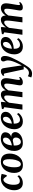

<svg xmlns="http://www.w3.org/2000/svg" viewBox="2050 -2654 854 4995"><g transform="rotate(-90 2477.5 -156.0)"><path d="M212 10Q127 10 77.2 -47.5Q27.5 -105 26.5 -213Q26 -274 44.8 -335Q63.5 -396 101.8 -447.2Q140 -498.5 197.8 -529.5Q255.5 -560.5 332 -560.5Q361 -560.5 395 -555.5Q429 -550.5 452.5 -540.5L418 -407.5L388.5 -409.5Q376.5 -429.5 362 -449.2Q347.5 -469 332.5 -482.2Q317.5 -495.5 304 -495.5Q278 -495.5 253.2 -475.5Q228.5 -455.5 209.2 -418.8Q190 -382 178.8 -331.5Q167.5 -281 168.5 -220Q169.5 -167 180.5 -133.5Q191.5 -100 212 -84Q232.5 -68 263 -68Q293 -68 316.2 -76.5Q339.5 -85 358 -99.2Q376.5 -113.5 392 -130.5L416 -89Q402.5 -69 375 -45.8Q347.5 -22.5 306.8 -6.2Q266 10 212 10Z M771 -561.5Q839 -561.5 885.2 -535.5Q931.5 -509.5 955.8 -459.5Q980 -409.5 980.5 -338Q981 -268 961 -204.8Q941 -141.5 902.5 -92.5Q864 -43.5 808.8 -15.2Q753.5 13 684 13Q617.5 13 571.2 -13.2Q525 -39.5 501 -89.2Q477 -139 476.5 -210Q476 -281 496 -344.5Q516 -408 554.5 -456.8Q593 -505.5 647.8 -533.5Q702.5 -561.5 771 -561.5ZM754 -507Q726 -507 704.5 -488.5Q683 -470 667.5 -438.5Q652 -407 642 -368.2Q632 -329.5 627.5 -288.5Q623 -247.5 623.5 -210Q623.5 -148.5 633.2 -111.2Q643 -74 661 -57.5Q679 -41 703.5 -41Q731.5 -41 752.8 -59.5Q774 -78 789.5 -109.5Q805 -141 814.8 -180Q824.5 -219 829.2 -260Q834 -301 833.5 -339Q833.5 -400.5 824 -437.2Q814.5 -474 797 -490.5Q779.5 -507 754 -507Z M1254.5 10.5Q1200.5 10.5 1161.5 -6.5Q1122.5 -23.5 1097.5 -54.2Q1072.5 -85 1060.8 -125.2Q1049 -165.5 1049 -211Q1049 -294.5 1075.8 -359.8Q1102.5 -425 1147.8 -470.2Q1193 -515.5 1249.5 -539.2Q1306 -563 1365.5 -563Q1425 -563 1462.2 -547Q1499.5 -531 1516.8 -505.8Q1534 -480.5 1534 -452Q1534 -420.5 1523.2 -389.2Q1512.5 -358 1486.5 -332Q1460.5 -306 1414.5 -291Q1455.5 -291.5 1483 -278Q1510.5 -264.5 1524.8 -241Q1539 -217.5 1539 -186Q1539 -150.5 1520 -115.8Q1501 -81 1464.8 -52.2Q1428.5 -23.5 1375.5 -6.5Q1322.5 10.5 1254.5 10.5ZM1282.5 -41Q1313 -41 1339 -57.5Q1365 -74 1381.2 -102.8Q1397.5 -131.5 1397.5 -168Q1397.5 -198 1387 -215.8Q1376.5 -233.5 1358.8 -241.8Q1341 -250 1318.5 -251Q1310.5 -249.5 1300.5 -247Q1290.5 -244.5 1279.2 -242Q1268 -239.5 1256 -237Q1241 -234 1225 -231Q1209 -228 1191.5 -226Q1190.5 -217.5 1190.2 -208.5Q1190 -199.5 1190 -190.5Q1190 -150 1200.2 -116Q1210.5 -82 1231 -61.5Q1251.5 -41 1282.5 -41ZM1192 -275.5Q1206.5 -277 1220 -279.8Q1233.5 -282.5 1246.2 -286.2Q1259 -290 1272 -295Q1311.5 -309.5 1339.2 -330Q1367 -350.5 1381.5 -377.5Q1396 -404.5 1396 -438.5Q1396 -473 1381.8 -489.2Q1367.5 -505.5 1338.5 -505.5Q1304 -505.5 1277.8 -485Q1251.5 -464.5 1233.8 -430.5Q1216 -396.5 1205.8 -356Q1195.5 -315.5 1192 -275.5Z M2034.5 -101Q2021 -80 1991 -53.8Q1961 -27.5 1917 -8.2Q1873 11 1816 11Q1761 11 1722.2 -7.5Q1683.5 -26 1659.8 -57.8Q1636 -89.5 1625 -129Q1614 -168.5 1614 -209.5Q1614 -284 1637 -348.2Q1660 -412.5 1701 -460.8Q1742 -509 1797.2 -536Q1852.5 -563 1917 -563Q1968.5 -563 2001.2 -547.2Q2034 -531.5 2049.8 -504.2Q2065.5 -477 2066.5 -443Q2067 -396 2046.8 -360.5Q2026.5 -325 1992.5 -299.8Q1958.5 -274.5 1917.2 -258.2Q1876 -242 1834.5 -234.2Q1793 -226.5 1758.5 -225.5Q1757.5 -190.5 1763 -161Q1768.5 -131.5 1780.8 -109.8Q1793 -88 1812.5 -76Q1832 -64 1858.5 -64Q1893 -64 1920.8 -75.2Q1948.5 -86.5 1970.5 -104.8Q1992.5 -123 2009.5 -142.5ZM1887 -505.5Q1856 -505.5 1833 -483.8Q1810 -462 1794.5 -427Q1779 -392 1770.5 -352Q1762 -312 1759.5 -275Q1781 -276.5 1805.8 -284Q1830.5 -291.5 1854 -305Q1877.5 -318.5 1896.5 -337.8Q1915.5 -357 1926.8 -381.5Q1938 -406 1937 -435.5Q1936 -471 1923.2 -488.2Q1910.5 -505.5 1887 -505.5Z M2326.5 -548 2314.5 -428.5Q2331 -455 2353 -478.8Q2375 -502.5 2401 -521Q2427 -539.5 2455.8 -550Q2484.5 -560.5 2514.5 -560.5Q2550.5 -560.5 2574.8 -546.2Q2599 -532 2611.8 -501.8Q2624.5 -471.5 2625.5 -422Q2626 -415 2625.8 -406.5Q2625.5 -398 2624.5 -388.8Q2623.5 -379.5 2622.5 -370L2604 -391Q2620.5 -430.5 2643.2 -461.8Q2666 -493 2693.5 -515Q2721 -537 2753 -548.8Q2785 -560.5 2820.5 -560.5Q2874.5 -560.5 2908.2 -527.8Q2942 -495 2942 -419.5Q2942 -401 2938 -370.8Q2934 -340.5 2928.8 -307.2Q2923.5 -274 2918.5 -246Q2914 -220.5 2909.2 -192.5Q2904.5 -164.5 2900.8 -138.2Q2897 -112 2896.5 -92.5Q2896 -75 2901 -69Q2906 -63 2913.5 -63Q2923 -63 2933.5 -68.8Q2944 -74.5 2960.5 -88.5L2973.5 -59Q2967.5 -50.5 2949.8 -34Q2932 -17.5 2903.5 -3.8Q2875 10 2836 10Q2803.5 10 2785.8 0Q2768 -10 2761.5 -26.8Q2755 -43.5 2755 -62.5Q2755.5 -79 2759.2 -105Q2763 -131 2768.5 -161Q2774 -191 2778.5 -219.5Q2783 -247.5 2788.2 -280Q2793.5 -312.5 2797.2 -344.8Q2801 -377 2801 -403.5Q2800.5 -444.5 2790 -459Q2779.5 -473.5 2756 -473.5Q2737 -473.5 2715.2 -462Q2693.5 -450.5 2672.5 -429.2Q2651.5 -408 2633.5 -379.2Q2615.5 -350.5 2603.5 -316L2625 -394Q2624.5 -371.5 2622.2 -345.8Q2620 -320 2617.2 -294Q2614.5 -268 2611 -244.5L2580.5 0H2445.5L2475 -218.5Q2479 -247 2483.2 -279.5Q2487.5 -312 2490.2 -343.8Q2493 -375.5 2492.5 -402Q2491.5 -446 2480.5 -459.8Q2469.5 -473.5 2443 -473.5Q2427 -473.5 2408.5 -463.5Q2390 -453.5 2371 -436Q2352 -418.5 2334.8 -395.8Q2317.5 -373 2304 -348L2256.5 0H2123.5L2187 -471.5L2135.5 -498L2142.5 -534.5L2303.5 -560.5Z M3066.5 -454.5Q3063 -471.5 3057.8 -477.8Q3052.5 -484 3044.5 -484Q3037 -484 3029.8 -480.8Q3022.5 -477.5 3014 -471L3001 -503Q3006.5 -510.5 3023.5 -524.2Q3040.5 -538 3065.5 -549.2Q3090.5 -560.5 3120 -560.5Q3147.5 -560.5 3164.2 -552.2Q3181 -544 3190.2 -528.2Q3199.5 -512.5 3202.5 -490Q3209.5 -445 3216.8 -398.8Q3224 -352.5 3231 -306Q3238 -259.5 3245 -213Q3252 -166.5 3259 -121L3273 -14.5L3320 -108Q3338 -146 3353.5 -181.8Q3369 -217.5 3380.2 -251.5Q3391.5 -285.5 3398 -318Q3404.5 -350.5 3404.5 -381.5Q3404 -410 3397.5 -427.2Q3391 -444.5 3384.2 -460.5Q3377.5 -476.5 3377.5 -500.5Q3377.5 -527 3394.5 -543.8Q3411.5 -560.5 3441.5 -560.5Q3468 -560.5 3485 -547Q3502 -533.5 3510.8 -511.5Q3519.5 -489.5 3519.5 -464.5Q3519.5 -414 3506.5 -366.8Q3493.5 -319.5 3472.5 -274Q3451.5 -228.5 3428 -182Q3413 -151 3395 -117.5Q3377 -84 3357.8 -50.2Q3338.5 -16.5 3319.5 15Q3300.5 46.5 3283.2 73.8Q3266 101 3252 121.5Q3224 166.5 3194 195Q3164 223.5 3130.2 237Q3096.5 250.5 3056 250.5Q3029 250.5 3000.5 244.2Q2972 238 2960.5 230L2992.5 140Q3003 149.5 3027.8 159.2Q3052.5 169 3080 169Q3110.5 169 3137.8 154.5Q3165 140 3191.8 110Q3218.5 80 3246 33H3170.5Z M3982 -101Q3968.5 -80 3938.5 -53.8Q3908.5 -27.5 3864.5 -8.2Q3820.5 11 3763.5 11Q3708.5 11 3669.8 -7.5Q3631 -26 3607.2 -57.8Q3583.5 -89.5 3572.5 -129Q3561.5 -168.5 3561.5 -209.5Q3561.5 -284 3584.5 -348.2Q3607.5 -412.5 3648.5 -460.8Q3689.5 -509 3744.8 -536Q3800 -563 3864.5 -563Q3916 -563 3948.8 -547.2Q3981.5 -531.5 3997.2 -504.2Q4013 -477 4014 -443Q4014.5 -396 3994.2 -360.5Q3974 -325 3940 -299.8Q3906 -274.5 3864.8 -258.2Q3823.5 -242 3782 -234.2Q3740.5 -226.5 3706 -225.5Q3705 -190.5 3710.5 -161Q3716 -131.5 3728.2 -109.8Q3740.5 -88 3760 -76Q3779.5 -64 3806 -64Q3840.5 -64 3868.2 -75.2Q3896 -86.5 3918 -104.8Q3940 -123 3957 -142.5ZM3834.5 -505.5Q3803.5 -505.5 3780.5 -483.8Q3757.5 -462 3742 -427Q3726.5 -392 3718 -352Q3709.5 -312 3707 -275Q3728.5 -276.5 3753.2 -284Q3778 -291.5 3801.5 -305Q3825 -318.5 3844 -337.8Q3863 -357 3874.2 -381.5Q3885.5 -406 3884.5 -435.5Q3883.5 -471 3870.8 -488.2Q3858 -505.5 3834.5 -505.5Z M4274 -548 4262 -428.5Q4278.5 -455 4300.5 -478.8Q4322.5 -502.5 4348.5 -521Q4374.5 -539.5 4403.2 -550Q4432 -560.5 4462 -560.5Q4498 -560.5 4522.2 -546.2Q4546.5 -532 4559.2 -501.8Q4572 -471.5 4573 -422Q4573.5 -415 4573.2 -406.5Q4573 -398 4572 -388.8Q4571 -379.5 4570 -370L4551.5 -391Q4568 -430.5 4590.8 -461.8Q4613.5 -493 4641 -515Q4668.5 -537 4700.5 -548.8Q4732.5 -560.5 4768 -560.5Q4822 -560.5 4855.8 -527.8Q4889.5 -495 4889.5 -419.5Q4889.5 -401 4885.5 -370.8Q4881.5 -340.5 4876.2 -307.2Q4871 -274 4866 -246Q4861.5 -220.5 4856.8 -192.5Q4852 -164.5 4848.2 -138.2Q4844.5 -112 4844 -92.5Q4843.5 -75 4848.5 -69Q4853.5 -63 4861 -63Q4870.5 -63 4881 -68.8Q4891.5 -74.5 4908 -88.5L4921 -59Q4915 -50.5 4897.2 -34Q4879.5 -17.5 4851 -3.8Q4822.5 10 4783.5 10Q4751 10 4733.2 0Q4715.5 -10 4709 -26.8Q4702.5 -43.5 4702.5 -62.5Q4703 -79 4706.8 -105Q4710.5 -131 4716 -161Q4721.5 -191 4726 -219.5Q4730.5 -247.5 4735.8 -280Q4741 -312.5 4744.8 -344.8Q4748.5 -377 4748.5 -403.5Q4748 -444.5 4737.5 -459Q4727 -473.5 4703.5 -473.5Q4684.5 -473.5 4662.8 -462Q4641 -450.5 4620 -429.2Q4599 -408 4581 -379.2Q4563 -350.5 4551 -316L4572.5 -394Q4572 -371.5 4569.8 -345.8Q4567.5 -320 4564.8 -294Q4562 -268 4558.5 -244.5L4528 0H4393L4422.5 -218.5Q4426.5 -247 4430.8 -279.5Q4435 -312 4437.8 -343.8Q4440.5 -375.5 4440 -402Q4439 -446 4428 -459.8Q4417 -473.5 4390.5 -473.5Q4374.5 -473.5 4356 -463.5Q4337.5 -453.5 4318.5 -436Q4299.5 -418.5 4282.2 -395.8Q4265 -373 4251.5 -348L4204 0H4071L4134.5 -471.5L4083 -498L4090 -534.5L4251 -560.5Z"/></g></svg>

Font: Merriweather 36pt
Style: Bold Italic
Weight: 700
Italic angle: -7.8°
Version: Version 2.101